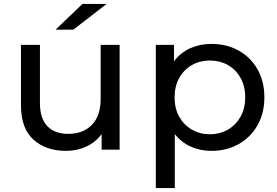

<svg xmlns="http://www.w3.org/2000/svg" viewBox="-20 -757 1399 971"><path d="M314 6Q212 6 149 -51Q86 -108 86 -225V-530H182V-236Q182 -158 219.5 -119Q257 -80 325 -80Q400 -80 444.5 -125.5Q489 -171 489 -256V-530H585V0H494V-79Q464 -38 417 -16Q370 6 314 6ZM261 -607 397 -737H519L351 -607Z M1049 6Q993 6 945 -15.5Q897 -37 864 -79V194H768V-530H860V-447Q893 -491 942 -513Q991 -535 1049 -535Q1126 -535 1186.5 -501.5Q1247 -468 1282 -407Q1317 -346 1317 -265Q1317 -184 1282 -123Q1247 -62 1186.5 -28Q1126 6 1049 6ZM1041 -78Q1092 -78 1132.5 -101.5Q1173 -125 1196.5 -166.5Q1220 -208 1220 -265Q1220 -321 1196.5 -363Q1173 -405 1132.5 -428Q1092 -451 1041 -451Q991 -451 950.5 -428Q910 -405 886.5 -363Q863 -321 863 -265Q863 -208 886.5 -166.5Q910 -125 950.5 -101.5Q991 -78 1041 -78Z"/></svg>

Font: Montserrat Medium
Style: Regular
Weight: 500
Designer: Julieta Ulanovsky
Foundry: Julieta Ulanovsky
Version: Version 9.000; ttfautohint (v1.8.4.7-5d5b)